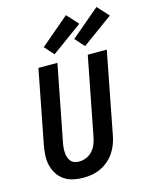

<svg xmlns="http://www.w3.org/2000/svg" viewBox="-135 -1012 885 1112"><g transform="rotate(-15 307.5 -456.0)"><path d="M225 12Q194 12 164.5 5.5Q135 -1 111.5 -17Q88 -33 72.5 -57Q57 -81 50 -109.5Q43 -138 44.5 -169Q46 -200 52 -231L137 -670H251L162 -213Q159 -198 158 -183.5Q157 -169 158 -155Q159 -141 163.5 -127.5Q168 -114 176.5 -104Q185 -94 198.5 -89.5Q212 -85 227 -85Q247 -85 268.5 -94Q290 -103 305 -119.5Q320 -136 328.5 -156.5Q337 -177 341 -197L433 -670H547L452 -179Q447 -153 437.5 -128Q428 -103 412.5 -80Q397 -57 375 -38.5Q353 -20 328 -8.5Q303 3 277 7.5Q251 12 225 12ZM431 -722 381 -778 553 -924 615 -856ZM248 -722 198 -778 370 -924 432 -856Z"/></g></svg>

Font: Lode
Style: Bold Italic
Weight: 700
Italic angle: -11°
Monospace: yes
Designer: Belleve Invis
Foundry: Belleve Invis
Version: Version 29.2.0; ttfautohint (v1.8.3)